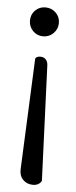

<svg xmlns="http://www.w3.org/2000/svg" viewBox="-53 -484 311 787"><g transform="rotate(5 102.5 -90.5)"><path d="M149 255Q138 274 113.5 274Q89 274 73 258Q57 242 58 215L78 -243Q84 -252 98.5 -252Q113 -252 121.5 -242.5Q130 -233 130 -216ZM60 -353.5Q43 -371 43 -396Q43 -421 60 -438Q77 -455 102 -455Q127 -455 144.5 -438Q162 -421 162 -396Q162 -371 144.5 -353.5Q127 -336 102 -336Q77 -336 60 -353.5Z"/></g></svg>

Font: Sofia
Style: Regular
Weight: 400
Designer: Paula Nazal and Daniel Hernndez
Foundry: Paula Nazal, Daniel Hernndez
Version: Version 1.001